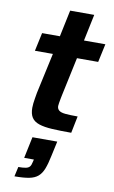

<svg xmlns="http://www.w3.org/2000/svg" viewBox="-102 -711 626 1052"><g transform="rotate(10 211.0 -184.5)"><path d="M322 0Q259 0 215 -2.5Q171 -5 142.5 -14.5Q114 -24 101 -44Q88 -64 88 -98Q88 -110 89.5 -123Q91 -136 93.5 -150.5Q96 -165 99 -183L148 -408H48L70 -510H169L200 -658H334L303 -510H422L400 -408H282L236 -192Q235 -187 232.5 -174.5Q230 -162 228 -149.5Q226 -137 226 -132Q226 -117 236.5 -108Q247 -99 272 -96.5Q297 -94 341 -94ZM57 289 69 235Q95 235 110 232Q125 229 132 220.5Q139 212 142 196L146 180H92L117 61H255L237 144Q228 188 217 216.5Q206 245 187.5 261Q169 277 138 283Q107 289 57 289Z"/></g></svg>

Font: Saira Thin SemiBold
Style: Italic
Weight: 600
Italic angle: -12°
Version: Version 1.101